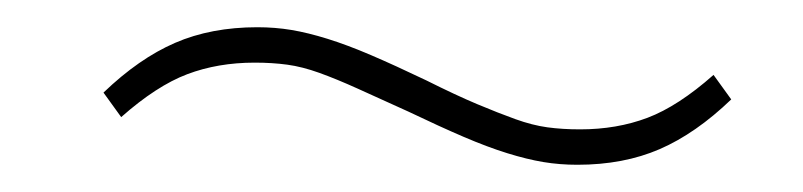

<svg xmlns="http://www.w3.org/2000/svg" viewBox="-20 -375 590 141"><path d="M404 -254Q391 -254 379 -256Q367 -258 352.5 -262.5Q338 -267 320.5 -274.5Q303 -282 280 -293Q258 -303 242.5 -310Q227 -317 214.5 -321.5Q202 -326 191 -327.5Q180 -329 167 -329Q140 -329 117.5 -320.5Q95 -312 69 -289L56 -307Q82 -332 108.5 -343.5Q135 -355 169 -355Q182 -355 194 -353Q206 -351 220.5 -346.5Q235 -342 252.5 -334.5Q270 -327 293 -316Q315 -305 330.5 -298.5Q346 -292 358.5 -287.5Q371 -283 382 -281.5Q393 -280 406 -280Q433 -280 455.5 -288.5Q478 -297 504 -320L517 -302Q491 -277 464.5 -265.5Q438 -254 404 -254Z"/></svg>

Font: IBM Plex Serif ExtraLight
Style: Italic
Weight: 200
Italic angle: -14°
Designer: Mike Abbink, Paul van der Laan, Pieter van Rosmalen
Foundry: Bold Monday
Version: Version 2.5